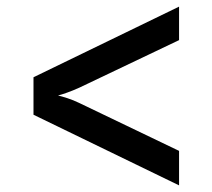

<svg xmlns="http://www.w3.org/2000/svg" viewBox="-20 -619 640 579"><path d="M520 -164 220 -308C196 -320 168 -328 155 -331C167 -334 194 -343 220 -355L520 -498V-599L81 -386V-273L520 -60Z"/></svg>

Font: Tekne LDO SemiBold
Style: Regular
Weight: 600
Monospace: yes
Designer: Alessio Laiso, Mario Rullo, Paolo Rosset
Foundry: Alessio Laiso
Version: Version 1.000;hotconv 1.0.109;makeotfexe 2.5.65596